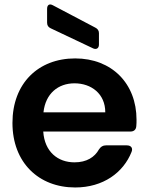

<svg xmlns="http://www.w3.org/2000/svg" viewBox="-20 -820 658 848"><path d="M445 -324H172C181 -407 237 -452 309 -452C383 -452 445 -406 445 -324ZM188 -781V-720C188 -708 193 -700 204 -695L392 -606C406 -600 417 -607 417 -623V-674C417 -685 411 -693 401 -698L213 -797C198 -805 188 -798 188 -781ZM35 -277C35 -102 151 8 312 8C436 8 525 -58 561 -149C568 -166 559 -178 540 -178H448C434 -178 425 -172 417 -160C398 -126 363 -103 309 -103C236 -103 177 -149 171 -239H556C571 -239 581 -247 582 -263C583 -273 583 -281 583 -291C583 -452 473 -562 312 -562C149 -562 35 -452 35 -277Z"/></svg>

Font: Arvore Sans SemiBold
Style: Regular
Weight: 600
Designer: Jonny Pinhorn (Latin) Dan Schunck (customization for Arvore)
Version: Version 1.000;Glyphs 3.3 (3305)